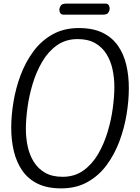

<svg xmlns="http://www.w3.org/2000/svg" viewBox="-20 -1027 774 1061"><path d="M318 14Q241 14 188 -12Q135 -38 103 -84.5Q71 -131 56.5 -191.5Q42 -252 42 -321Q42 -388 54.5 -464Q67 -540 94 -612Q121 -684 164.5 -743Q208 -802 270.5 -837Q333 -872 416 -872Q494 -872 547 -846Q600 -820 632 -774Q664 -728 678 -668Q692 -608 692 -539Q692 -471 679.5 -395Q667 -319 640 -246.5Q613 -174 569.5 -115Q526 -56 463.5 -21Q401 14 318 14ZM326 -50Q392 -50 440.5 -84.5Q489 -119 522 -175.5Q555 -232 575 -299Q595 -366 603.5 -431Q612 -496 612 -546Q612 -596 602 -643Q592 -690 568.5 -728Q545 -766 506 -788.5Q467 -811 409 -811Q343 -811 294.5 -776.5Q246 -742 213 -685.5Q180 -629 160 -562Q140 -495 131.5 -430Q123 -365 123 -315Q123 -265 133 -218Q143 -171 166.5 -133Q190 -95 229 -72.5Q268 -50 326 -50ZM331 -946Q319 -946 313.5 -954Q308 -962 308 -973Q308 -984 315.5 -995.5Q323 -1007 345 -1007H563Q575 -1007 580.5 -999Q586 -991 586 -980Q586 -969 579 -957.5Q572 -946 549 -946Z"/></svg>

Font: Kite One
Style: Regular
Weight: 400
Designer: Eduardo Rodriguez Tunni
Foundry: Eduardo Rodriguez Tunni
Version: Version 1.002; ttfautohint (v1.8.4.7-5d5b);gftools[0.9.23]